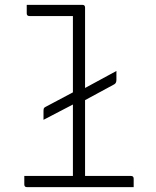

<svg xmlns="http://www.w3.org/2000/svg" viewBox="-20 -770 640 790"><path d="M80 -46H280V-340L159 -277V-311Q159 -319 160 -323Q161 -327 167 -330L280 -390V-704H101Q90 -704 90 -715V-750H319Q330 -750 330 -739V-408L459 -478V-441Q459 -428 450 -423L330 -358V-46H519Q530 -46 530 -35V0H91Q80 0 80 -11Z"/></svg>

Font: Recursive Mn Lnr St Lt
Style: Regular
Weight: 300
Monospace: yes
Version: Version 1.079;hotconv 1.0.112;makeotfexe 2.5.65598; ttfautoh